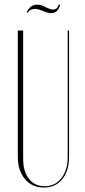

<svg xmlns="http://www.w3.org/2000/svg" viewBox="-20 -836 380 862"><path d="M84 -699V-122Q84 -66 110 -33Q136 0 181 0Q227 0 255.5 -36Q284 -72 284 -132V-699H290V-132Q290 -69 259.5 -31.5Q229 6 177 6Q124 6 92 -32Q60 -70 60 -132V-699ZM106 -779 100 -781Q115 -815 147 -815Q152 -815 159 -814Q166 -813 174 -809L191 -801Q208 -793 218 -793Q236 -793 245 -816L250 -813Q245 -796 235 -786.5Q225 -777 211 -777Q196 -777 175 -786L167 -789Q150 -796 137 -796Q114 -796 106 -779Z"/></svg>

Font: Moniqa Thin Display
Style: Regular
Weight: 100
Designer: Rajesh Rajput
Foundry: Rajesh Rajput
Version: Version 1.000